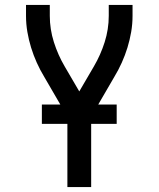

<svg xmlns="http://www.w3.org/2000/svg" viewBox="-20 -550 640 775"><path d="M252 205V-79L159 -239Q142 -267 128.5 -297Q115 -327 105.5 -358Q96 -389 90.5 -421Q85 -453 85 -486V-530H181V-486Q181 -432 197.5 -380Q214 -328 241 -282L300 -181L359 -282Q386 -328 402.5 -380Q419 -432 419 -486V-530H515V-486Q515 -453 509.5 -421Q504 -389 494.5 -358Q485 -327 471.5 -297Q458 -267 441 -239L348 -79V205ZM149 -50V-128H451V-50Z"/></svg>

Font: Iosevka Curly Medium Extended
Style: Regular
Weight: 500
Width: 7
Monospace: yes
Designer: Belleve Invis
Foundry: Belleve Invis
Version: Version 11.1.0; ttfautohint (v1.8.3)